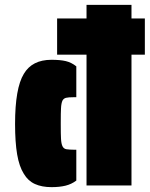

<svg xmlns="http://www.w3.org/2000/svg" viewBox="-20 -763 618 790"><path d="M576 -538H521V0H336V-538H215V-687H336V-743H521V-687H576ZM192 -517Q228 -517 251 -511.5Q274 -506 294 -490V-363H283Q261 -363 251.5 -360.5Q242 -358 237 -349Q232 -338 231 -317Q230 -302 230 -255Q230 -208 231 -193Q232 -172 237 -161.5Q242 -151 253 -149Q267 -147 283 -147H294V-20Q274 -5 249.5 1Q225 7 192 7Q152 7 123.5 -6Q95 -19 78 -48Q59 -78 50.5 -128Q42 -178 42 -253Q42 -400 78 -459Q112 -517 192 -517Z"/></svg>

Font: Saira Stencil
Style: Regular
Weight: 400
Designer: Hector Gatti with collaboration of the Omnibus-Type team
Foundry: Omnibus-Type
Version: Version 1.003